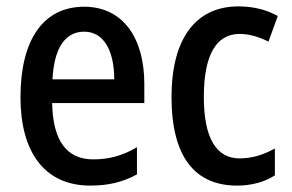

<svg xmlns="http://www.w3.org/2000/svg" viewBox="-20 -570 913 600"><path d="M243 -549C117 -549 44 -448 44 -266C44 -99 116 10 262 10C319 10 364 -1 408 -25V-110C362 -83 321 -72 271 -72C188 -72 145 -131 143 -248H431V-308C431 -450 365 -549 243 -549ZM243 -471C307 -471 337 -407 337 -322H144C149 -422 185 -471 243 -471Z M721 10C765 10 807 -1 839 -22V-106C805 -87 769 -75 729 -75C655 -75 617 -140 617 -267C617 -397 655 -464 729 -464C758 -464 789 -455 819 -440L848 -520C816 -538 775 -550 725 -550C590 -550 516 -447 516 -267C516 -80 589 10 721 10Z"/></svg>

Font: Noto Sans Thai Cond Med
Style: Regular
Weight: 500
Width: 3
Designer: Monotype Design Team
Foundry: Monotype Imaging Inc.
Version: Version 2.002